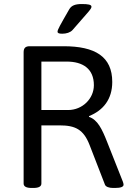

<svg xmlns="http://www.w3.org/2000/svg" viewBox="-20 -929 650 951"><path d="M385 -909C353 -909 334 -902 323 -883C277 -803 265 -782 265 -772C265 -765 272 -762 288 -762C309 -762 328 -768 339 -780C423 -876 433 -885 433 -896C433 -906 417 -909 385 -909ZM295 -700H127C106 -700 97 -691 97 -670V-20C97 -6 109 2 137 2H145C173 2 185 -6 185 -20V-308H275C353 -308 394 -288 424 -210L500 -14C504 -4 520 2 540 2H550C579 2 592 -4 592 -14C592 -17 591 -22 589 -28L511 -225C485 -291 463 -336 421 -350V-354C491 -382 536 -437 536 -523C536 -649 451 -700 295 -700ZM310 -624C391 -624 445 -588 445 -507C445 -441 389 -384 317 -384H185V-624Z"/></svg>

Font: Asap
Style: Regular
Weight: 400
Designer: Pablo Cosgaya
Foundry: Pablo Cosgaya
Version: Version 1.007;PS 001.007;hotconv 1.0.70;makeotf.lib2.5.58329